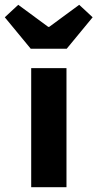

<svg xmlns="http://www.w3.org/2000/svg" viewBox="-65 -780 406 800"><path d="M65 0V-496H212V0ZM63 -577 -45 -708 11 -760 136 -668H140L265 -760L321 -708L213 -577Z"/></svg>

Font: Giro Regular
Style: Bold
Weight: 700
Designer: Paul D. Hunt
Foundry: Adobe Systems Incorporated
Version: Version 1.000;PS 1.0;hotconv 1.0.88;makeotf.lib2.5.647800